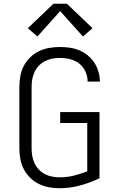

<svg xmlns="http://www.w3.org/2000/svg" viewBox="-20 -993 640 1021"><path d="M296 8Q267 8 239 2.5Q211 -3 185.5 -15.5Q160 -28 139.5 -48.5Q119 -69 106 -94.5Q93 -120 88 -148Q83 -176 83 -205V-530Q83 -559 88 -587.5Q93 -616 106 -641.5Q119 -667 140 -687.5Q161 -708 186.5 -720.5Q212 -733 240.5 -738Q269 -743 297 -743Q324 -743 350 -739.5Q376 -736 400.5 -726Q425 -716 446 -699Q467 -682 481.5 -660Q496 -638 503.5 -612Q511 -586 511 -560Q511 -560 511 -559.5Q511 -559 511 -559H446Q446 -559 446 -559.5Q446 -560 446 -560Q446 -587 434 -613Q422 -639 400.5 -655.5Q379 -672 352 -678.5Q325 -685 297 -685Q277 -685 257 -681Q237 -677 218.5 -667.5Q200 -658 186 -643Q172 -628 163.5 -609.5Q155 -591 151.5 -571Q148 -551 148 -530V-205Q148 -184 151.5 -164Q155 -144 163.5 -125.5Q172 -107 186 -92Q200 -77 218 -67.5Q236 -58 256.5 -54Q277 -50 297 -50Q335 -50 372 -59Q409 -68 444 -82V-339H300V-397H509V-45Q459 -21 405 -6.5Q351 8 296 8ZM179 -799 128 -843 264 -973H336L472 -843L421 -799L300 -934Z"/></svg>

Font: Iosevka SS04 Light Extended
Style: Regular
Weight: 300
Width: 7
Monospace: yes
Designer: Belleve Invis
Foundry: Belleve Invis
Version: Version 19.0.0; ttfautohint (v1.8.4)